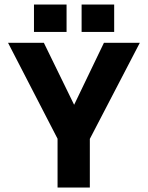

<svg xmlns="http://www.w3.org/2000/svg" viewBox="-20 -843 665 863"><path d="M346.8 -822.6V-699.5H493.2V-822.6ZM132.7 -822.6V-699.5H279.2V-822.6ZM238.7 -219.4V0H383.8V-218.7L608.4 -650.5H447.1L313.2 -372L177.2 -650.5H16.2Z"/></svg>

Font: Overused Grotesk Light
Style: Regular
Weight: 300
Designer: RandomMaerks
Version: Version 0.005